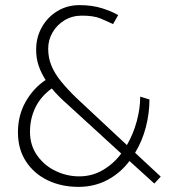

<svg xmlns="http://www.w3.org/2000/svg" viewBox="-20 -716 687 749"><path d="M453 -117Q424 -78 382 -53Q340 -28 289 -28Q241 -28 197 -49Q153 -70 125 -109.5Q97 -149 97 -202Q97 -253 118 -296.5Q139 -340 182 -371Q195 -355 210.5 -339.5Q226 -324 242 -310ZM582 0 607 -27 507 -120Q535 -166 549 -220Q563 -274 563 -328L527 -339Q527 -293 513.5 -243Q500 -193 475 -150L277 -335Q243 -368 218.5 -398Q194 -428 181 -459Q168 -490 168 -526Q168 -560 185 -589.5Q202 -619 232 -637Q262 -655 299 -655Q345 -655 370.5 -644.5Q396 -634 421 -622L441 -657Q418 -671 379 -683.5Q340 -696 290 -696Q242 -696 203.5 -672.5Q165 -649 143 -609.5Q121 -570 121 -522Q121 -488 131 -459Q141 -430 158 -404Q110 -372 80 -319Q50 -266 50 -200Q50 -134 81.5 -86Q113 -38 166.5 -12.5Q220 13 286 13Q349 13 400 -14.5Q451 -42 485 -88Z"/></svg>

Font: Catamaran Thin Thin
Style: Regular
Weight: 250
Version: Version 2.000